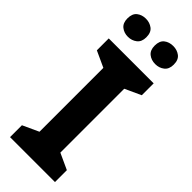

<svg xmlns="http://www.w3.org/2000/svg" viewBox="-297 -951 982 982"><g transform="rotate(45 194.5 -460.0)"><path d="M357 0H32V-86L119 -126V-588L32 -628V-714H357V-628L270 -588V-126L357 -86ZM27 -854Q27 -889 47 -904.5Q67 -920 95 -920Q123 -920 143.5 -904.5Q164 -889 164 -854Q164 -821 143.5 -805Q123 -789 95 -789Q67 -789 47 -805Q27 -821 27 -854ZM224 -854Q224 -889 244 -904.5Q264 -920 293 -920Q321 -920 341.5 -904.5Q362 -889 362 -854Q362 -821 341.5 -805Q321 -789 293 -789Q264 -789 244 -805Q224 -821 224 -854Z"/></g></svg>

Font: Noto Sans Bamum
Style: Bold
Weight: 700
Designer: Monotype Design Team
Foundry: Monotype Imaging Inc.
Version: Version 2.002; ttfautohint (v1.8.4.7-5d5b)